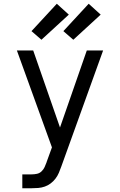

<svg xmlns="http://www.w3.org/2000/svg" viewBox="-20 -1004 640 1024"><path d="M99 0V-74H148Q163 -74 177 -77Q191 -80 201.5 -90Q212 -100 218 -113Q224 -126 229 -140Q229 -141 229 -141Q229 -141 229 -141L257 -218L70 -735H157L300 -324L443 -735H530L307 -116Q301 -99 294 -82.5Q287 -66 276 -51.5Q265 -37 250.5 -26Q236 -15 219 -9Q202 -3 184 -1.5Q166 0 148 0ZM371 -792 318 -838 453 -984 517 -926ZM201 -792 148 -838 283 -984 347 -926Z"/></svg>

Font: Iosevka Mono
Style: Regular
Weight: 400
Designer: Belleve Invis
Foundry: Belleve Invis
Version: Version 11.1.1